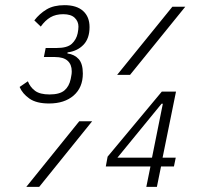

<svg xmlns="http://www.w3.org/2000/svg" viewBox="-20 -724 798 744"><path d="M199 -538Q241 -538 258.5 -554.5Q276 -571 281 -595Q284 -610 284 -621Q284 -641 269.5 -655Q255 -669 225 -669Q196 -669 175.5 -657Q155 -645 138 -621L113 -645Q133 -671 160.5 -687.5Q188 -704 230 -704Q277 -704 302 -681.5Q327 -659 327 -619Q327 -575 303.5 -550.5Q280 -526 242 -521L241 -517Q269 -513 285 -495Q301 -477 301 -439Q301 -385 265.5 -354Q230 -323 170 -323Q121 -323 94 -342Q67 -361 56 -387L88 -409Q97 -386 116 -372Q135 -358 172 -358Q211 -358 229.5 -373.5Q248 -389 254 -418Q256 -429 257 -434.5Q258 -440 258 -448Q258 -474 242 -488.5Q226 -503 193 -503H150L157 -538ZM648 -698H698L484 -434H434ZM287 -254H337L132 0H82ZM547 0 563 -79H390L397 -117L607 -369H662L610 -113H661L654 -79H604L588 0ZM611 -322H606L435 -113H569Z"/></svg>

Font: IBM Plex Sans Cond Light
Style: Italic
Weight: 300
Width: 3
Italic angle: -11°
Designer: Mike Abbink, Paul van der Laan, Pieter van Rosmalen
Foundry: Bold Monday
Version: Version 1.3